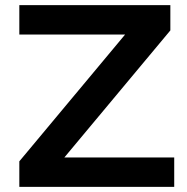

<svg xmlns="http://www.w3.org/2000/svg" viewBox="-20 -725 726 745"><path d="M55 0V-99L503 -636L508 -591H55V-705H641V-607L193 -70L188 -114H656V0Z"/></svg>

Font: Nunito Sans 10pt SemiExpanded
Style: Bold
Weight: 700
Width: 6
Designer: Vernon Adams
Foundry: Vernon Adams
Version: Version 3.101;gftools[0.9.27]